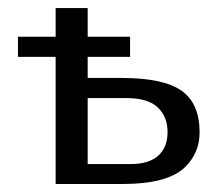

<svg xmlns="http://www.w3.org/2000/svg" viewBox="-20 -460 551 480"><path d="M479 -128.9Q479 -77.6 442.4 -42Q399.4 0 286.1 0H119.1V-317.9H24.9V-368.2H119.1V-439.9H199.2V-368.2H305.2V-317.9H199.2V-265.1H284.2Q388.2 -265.1 433.6 -233.4Q479 -201.7 479 -128.9ZM199.2 -214.8V-49.8H306.2Q352.1 -49.8 375.5 -70.8Q398.9 -91.8 398.9 -129.9Q398.9 -168 374.5 -191.4Q350.1 -214.8 295.9 -214.8Z"/></svg>

Font: Pfennig
Style: Medium
Weight: 500
Version: Version 20120410 ; ttfautohint (v0.8)